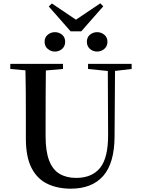

<svg xmlns="http://www.w3.org/2000/svg" viewBox="-20 -1120 849 1158"><path d="M311 -809Q287 -809 268 -825Q249 -841 249 -868Q249 -895 268 -910.5Q287 -926 311 -926Q336 -926 354.5 -910.5Q373 -895 373 -868Q373 -841 354.5 -825Q336 -809 311 -809ZM566 -809Q541 -809 522.5 -825Q504 -841 504 -868Q504 -895 522.5 -910.5Q541 -926 566 -926Q590 -926 609 -910.5Q628 -895 628 -868Q628 -841 609 -825Q590 -809 566 -809ZM293 -1099 471 -979H405L585 -1100L603 -1082L470 -931H406L274 -1081ZM407 18Q327 18 265.5 -11.5Q204 -41 170 -107.5Q136 -174 136 -284V-397Q136 -481 135.5 -566Q135 -651 133 -735H257Q256 -652 255.5 -567.5Q255 -483 255 -397V-299Q255 -207 276.5 -151.5Q298 -96 339.5 -71.5Q381 -47 439 -47Q535 -47 584 -108Q633 -169 632 -310L630 -735H674L671 -296Q670 -136 602.5 -59Q535 18 407 18ZM42 -704V-735H360V-704L211 -691H187ZM511 -704V-735H774V-704L663 -691H638Z"/></svg>

Font: Noto Serif KR SemiBold
Style: Regular
Weight: 600
Designer: Ryoko NISHIZUKA 西塚涼子 (kana & ideographs); Frank Grießhammer (Latin, Greek & Cyrillic); Wenlong ZHANG 张文龙 (bopomofo); San
Foundry: Adobe
Version: Version 2.003-H1;hotconv 1.1.1;makeotfexe 2.6.0